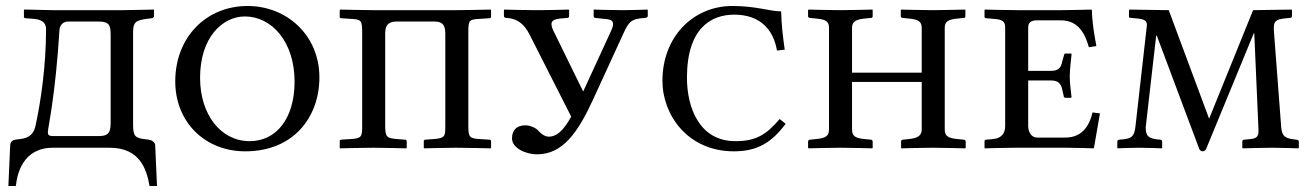

<svg xmlns="http://www.w3.org/2000/svg" viewBox="-20 -494 4387 642"><path d="M140 -51C140 -68 165 -168 179 -396C179 -400 184 -422 208 -422H310C347 -422 350 -408 350 -374V-88C350 -55 347 -39 310 -39H159C149 -39 140 -40 140 -51ZM157 0H346C447 0 470 70 480 128H505L499 -7C499 -20 485 -26 478 -27L461 -29C430 -33 425 -42 425 -78V-386C425 -420 434 -426 471 -431L487 -433C491 -433 495 -437 495 -440V-462C467 -462 421 -460 388 -460H157C127 -460 94 -462 60 -462V-438C60 -435 62 -433 66 -433L93 -431C130 -428 134 -409 134 -396C134 -277 117 -155 98 -70C91 -43 74 -32 47 -29L31 -27C23 -26 14 -20 14 -7L8 128H33C37 90 55 0 157 0Z M799 -439C888 -439 965 -355 965 -221C965 -98 904 -22 815 -22C718 -22 649 -111 649 -234C649 -369 724 -439 799 -439ZM1048 -235C1048 -377 938 -474 808 -474C669 -474 566 -369 566 -222C566 -86 665 12 800 12C964 12 1048 -105 1048 -235Z M1191 -384V-73C1191 -38 1190 -31 1152 -29L1121 -27C1118 -27 1116 -25 1116 -22V0L1117 2C1117 2 1198 0 1228 0C1258 0 1338 2 1338 2L1340 0V-21C1340 -25 1338 -27 1334 -27L1308 -29C1274 -32 1268 -35 1268 -73V-383C1268 -418 1288 -422 1308 -422H1430C1450 -422 1469 -419 1469 -383V-73C1469 -38 1468 -32 1430 -29L1403 -27C1399 -27 1397 -25 1397 -22V0L1399 2C1399 2 1475 0 1505 0C1536 0 1620 2 1620 2L1622 0V-21C1622 -25 1620 -27 1616 -27L1585 -29C1550 -31 1546 -35 1546 -73V-385C1546 -427 1548 -429 1585 -431L1616 -433C1620 -433 1622 -435 1622 -438V-460L1620 -462C1620 -462 1535 -460 1505 -460H1229C1199 -460 1118 -462 1118 -462L1116 -460V-437C1116 -434 1118 -433 1122 -433L1152 -431C1188 -429 1191 -427 1191 -384Z M1930 -188 1831 -390C1819 -415 1820 -429 1853 -432L1876 -434C1881 -434 1883 -436 1883 -441V-460L1881 -462C1881 -462 1820 -460 1770 -460C1729 -460 1666 -462 1666 -462L1665 -460V-440C1665 -436 1669 -434 1675 -434C1723 -431 1742 -396 1753 -374L1890 -104C1863 -55 1840 -37 1815 -37C1802 -37 1787 -48 1781 -56C1771 -68 1750 -75 1737 -75C1706 -75 1692 -57 1692 -31C1692 0 1736 22 1776 22C1861 22 1912 -50 1963 -161L2064 -381C2082 -420 2089 -431 2135 -434C2139 -434 2146 -435 2146 -441V-460L2144 -462C2144 -462 2096 -460 2064 -460C2022 -460 1966 -462 1966 -462L1965 -460V-441C1965 -437 1967 -434 1971 -434L1990 -432C2019 -429 2042 -431 2023 -390Z M2434 12C2512 12 2560 -17 2607 -80L2587 -96C2541 -42 2506 -22 2439 -22C2318 -22 2277 -135 2277 -234C2277 -402 2360 -445 2435 -445C2522 -445 2566 -395 2578 -325L2604 -328C2598 -369 2593 -411 2592 -456C2554 -456 2509 -474 2429 -474C2297 -474 2195 -370 2195 -224C2195 -109 2280 12 2434 12Z M3062 -61C3062 -41 3049 -32 3019 -29L2999 -27C2995 -27 2993 -24 2993 -21V0L2994 2C2994 2 3070 0 3098 0C3128 0 3207 2 3207 2L3209 0V-21C3209 -24 3206 -27 3202 -27L3182 -29C3150 -32 3139 -39 3139 -61V-401C3139 -421 3149 -429 3182 -432L3202 -434C3206 -434 3208 -436 3208 -440V-460L3207 -462C3207 -462 3127 -460 3099 -460C3068 -460 2994 -462 2994 -462L2992 -460V-440C2992 -436 2995 -434 2999 -434L3019 -432C3049 -429 3062 -423 3062 -401V-251H2829V-401C2829 -421 2841 -429 2871 -432L2892 -434C2896 -434 2898 -436 2898 -440V-460L2897 -462C2897 -462 2817 -460 2790 -460C2759 -460 2684 -462 2684 -462L2682 -460V-440C2682 -436 2685 -434 2689 -434L2709 -432C2741 -429 2752 -423 2752 -401V-61C2752 -41 2743 -32 2709 -29L2689 -27C2685 -27 2682 -24 2682 -21V0L2684 2C2684 2 2762 0 2790 0C2820 0 2897 2 2897 2L2898 0V-21C2898 -24 2895 -27 2892 -27L2871 -29C2840 -32 2829 -39 2829 -61V-220H3062Z M3547 0C3577 0 3636 2 3636 2L3638 0L3658 -115L3633 -118C3621 -66 3593 -34 3542 -34H3447C3429 -34 3418 -53 3418 -72V-225H3493C3519 -225 3528 -214 3532 -194L3537 -172C3537 -169 3539 -167 3544 -167H3561L3563 -169C3561 -192 3557 -213 3557 -238C3557 -262 3561 -290 3563 -312C3563 -314 3563 -315 3561 -315H3544C3540 -315 3538 -313 3538 -310L3532 -289C3528 -269 3521 -257 3493 -257H3418V-402C3418 -419 3428 -426 3447 -426H3527C3591 -426 3610 -373 3621 -336L3646 -340C3639 -378 3632 -417 3631 -460L3629 -462C3629 -462 3558 -460 3528 -460H3381C3351 -460 3273 -462 3273 -462L3272 -460V-437C3272 -436 3272 -434 3278 -433L3301 -431C3329 -429 3341 -425 3341 -402V-72C3341 -52 3332 -32 3301 -29L3278 -27C3273 -27 3272 -24 3272 -22V0L3273 2C3273 2 3342 0 3372 0Z M4172 -382H4174L4188 -61C4189 -40 4184 -31 4162 -29L4141 -27C4137 -27 4134 -25 4134 -21V0L4136 2C4136 2 4206 0 4234 0C4264 0 4321 2 4321 2L4323 0V-21C4323 -25 4318 -27 4314 -27C4280 -31 4267 -35 4264 -69L4240 -385C4237 -425 4242 -430 4292 -434C4298 -434 4300 -436 4300 -442V-460L4298 -462L4170 -460L4023 -97L3888 -460L3757 -462L3755 -459V-438C3755 -436 3757 -434 3763 -434C3802 -431 3815 -429 3815 -410L3777 -74C3773 -34 3762 -30 3724 -27C3720 -27 3716 -25 3716 -21V0L3717 2C3717 2 3760 0 3788 0C3818 0 3865 2 3865 2L3866 0V-21C3866 -25 3862 -27 3859 -27C3819 -30 3811 -39 3811 -69L3846 -375H3848L3990 4C3992 9 3997 12 4002 12C4006 12 4011 9 4013 4Z"/></svg>

Font: Linux Libertine O C
Style: Regular
Weight: 400
Designer: Philipp H. Poll
Foundry: Philipp H. Poll
Version: Version 4.0.3